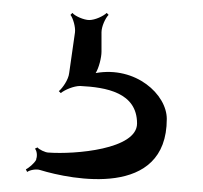

<svg xmlns="http://www.w3.org/2000/svg" viewBox="-20 -30 314 297"><path d="M20 232 22 236C26 233 36 231 42 233C91 248 238 277 238 154C238 116 190 72 128 83C133 75 137 59 137 50V20C137 11 143 -2 148 -7L145 -10C140 -5 127 1 118 1C110 1 96 -5 92 -10L89 -7C93 -2 97 12 96 20L87 83C86 93 77 106 71 111L74 114C80 109 94 103 104 103C144 105 192 113 192 161C192 201 96 209 55 206C50 206 40 201 38 198L34 200C37 203 38 211 36 216V217C33 223 24 230 20 232Z"/></svg>

Font: Armata Saber
Style: Rg
Weight: 400
Designer: Jasper
Foundry: Cannot Into Space Fonts
Version: Version 0.970